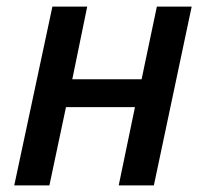

<svg xmlns="http://www.w3.org/2000/svg" viewBox="-20 -559 616 579"><path d="M23 0 138 -539H243L198 -320H407L453 -539H558L444 0H338L387 -236H179L129 0Z"/></svg>

Font: Noto Sans Display Medium
Style: Italic
Weight: 500
Italic angle: -12°
Designer: Monotype Design Team
Foundry: Monotype Imaging Inc.
Version: Version 2.003